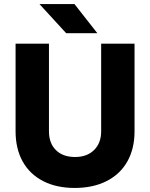

<svg xmlns="http://www.w3.org/2000/svg" viewBox="-20 -916 742 949"><path d="M57 -267V-700H222V-267Q222 -208 256.5 -174Q291 -140 351 -140Q410 -140 445 -174.5Q480 -209 480 -267V-700H645V-267Q645 -181 609.5 -118Q574 -55 507 -21Q440 13 349 13Q259 13 193 -21Q127 -55 92 -118Q57 -181 57 -267ZM175 -896H348L461 -752H307Z"/></svg>

Font: Oak Sans ExtraBold
Style: Regular
Weight: 800
Designer: Erik Kennedy, Walven
Foundry: Erik Kennedy, Walven
Version: Version 1.000